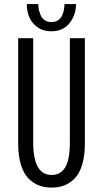

<svg xmlns="http://www.w3.org/2000/svg" viewBox="-20 -882 490 914"><path d="M342 -862.5Q342 -811 311.2 -772Q280.5 -733 223.5 -733Q185 -733 157.8 -753Q130.5 -773 119 -801.2Q107.5 -829.5 107.5 -862.5H162Q162 -851 164.5 -838.2Q167 -825.5 173 -810.8Q179 -796 192.2 -786.5Q205.5 -777 224.5 -777Q244 -777 257.5 -786.5Q271 -796 276.8 -811Q282.5 -826 284.8 -838.2Q287 -850.5 287 -862.5ZM225.5 11Q193 11 166.2 1Q139.5 -9 116.2 -31.8Q93 -54.5 79.8 -97.2Q66.5 -140 66.5 -199.5V-700H138V-204.5Q138 -49 225.5 -49Q268 -49 290.2 -85Q312.5 -121 312.5 -203V-700H384V-199.5Q384 -140 371 -97.5Q358 -55 335 -32Q312 -9 285.2 1Q258.5 11 225.5 11Z"/></svg>

Font: League Mono Condensed Light
Style: Regular
Weight: 300
Width: 1
Designer: Tyler Finck
Foundry: The League of Moveable Type / Tyler Finck
Version: Version 2.210